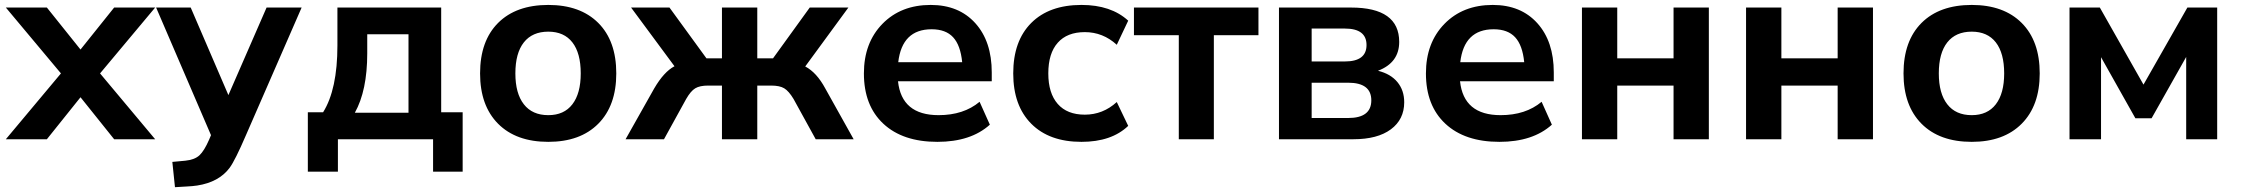

<svg xmlns="http://www.w3.org/2000/svg" viewBox="-20 -570 9173 786"><path d="M615.2 0H447.3L309.6 -171.9L171.9 0H3.9L229.5 -269.5L3.9 -539.1H171.9L309.6 -367.2L447.3 -539.1H615.2L389.6 -269.5Z M1071.3 -539.1H1214.8L987.3 -17.6Q942.4 86.9 919.9 117.2Q876 175.8 787.1 189.5Q767.6 192.4 745.1 193.4L696.3 196.3L685.5 92.8L738.3 87.9Q777.3 84 796.9 65.4Q816.4 46.9 835.9 2L843.8 -16.6L619.1 -539.1H760.7L915 -180.7Z M1240.2 132.8V-110.4H1302.7Q1361.3 -204.1 1361.3 -383.8V-539.1H1786.1V-110.4H1874V132.8H1752.9V0H1363.3V132.8ZM1432.6 -108.4H1652.3V-429.7H1483.4V-351.6Q1483.4 -199.2 1432.6 -108.4Z M2224.6 10.7Q2092.8 10.7 2019 -63.5Q1945.3 -137.7 1945.3 -269.5Q1945.3 -402.3 2019 -476.1Q2092.8 -549.8 2224.6 -549.8Q2355.5 -549.8 2429.2 -476.1Q2502.9 -402.3 2502.9 -269.5Q2502.9 -137.7 2429.2 -63.5Q2355.5 10.7 2224.6 10.7ZM2089.8 -269.5Q2089.8 -187.5 2124.5 -143.1Q2159.2 -98.6 2224.6 -98.6Q2289.1 -98.6 2323.2 -143.1Q2357.4 -187.5 2357.4 -269.5Q2357.4 -352.5 2323.2 -396.5Q2289.1 -440.4 2224.6 -440.4Q2159.2 -440.4 2124.5 -396.5Q2089.8 -352.5 2089.8 -269.5Z M2658.2 -208Q2698.2 -276.4 2741.2 -298.8L2563.5 -539.1H2720.7L2872.1 -331.1H2935.5V-539.1H3080.1V-331.1H3144.5L3294.9 -539.1H3453.1L3276.4 -297.9Q3323.2 -273.4 3358.4 -208L3474.6 0H3319.3L3228.5 -165Q3209 -197.3 3190.4 -208.5Q3171.9 -219.7 3136.7 -219.7H3080.1V0H2935.5V-219.7H2878.9Q2844.7 -219.7 2826.2 -208.5Q2807.6 -197.3 2789.1 -165L2698.2 0H2541Z M3817.4 10.7Q3675.8 10.7 3596.2 -63.5Q3516.6 -137.7 3516.6 -269.5Q3516.6 -394.5 3592.3 -472.2Q3668 -549.8 3790 -549.8Q3905.3 -549.8 3972.7 -475.1Q4040 -400.4 4040 -273.4V-237.3H3656.2Q3670.9 -98.6 3822.3 -98.6Q3924.8 -98.6 3990.2 -153.3L4032.2 -59.6Q3954.1 10.7 3817.4 10.7ZM3657.2 -315.4H3918.9Q3912.1 -384.8 3881.8 -417.5Q3851.6 -450.2 3793.9 -450.2Q3672.9 -450.2 3657.2 -315.4Z M4407.2 10.7Q4275.4 10.7 4201.7 -63.5Q4127.9 -137.7 4127.9 -269.5Q4127.9 -402.3 4201.7 -476.1Q4275.4 -549.8 4407.2 -549.8Q4528.3 -549.8 4598.6 -485.4L4551.8 -386.7Q4495.1 -438.5 4420.9 -438.5Q4348.6 -438.5 4310.1 -395Q4271.5 -351.6 4271.5 -269.5Q4271.5 -188.5 4310.1 -144.5Q4348.6 -100.6 4420.9 -100.6Q4495.1 -100.6 4551.8 -152.3L4598.6 -54.7Q4530.3 10.7 4407.2 10.7Z M4805.7 0V-425.8H4622.1V-539.1H5131.8V-425.8H4949.2V0Z M5215.8 0V-539.1H5510.7Q5708 -539.1 5708 -398.4Q5708 -313.5 5621.1 -280.3Q5672.9 -267.6 5700.7 -233.9Q5728.5 -200.2 5728.5 -151.4Q5728.5 -81.1 5673.8 -40.5Q5619.1 0 5520.5 0ZM5349.6 -86.9H5499Q5593.8 -86.9 5593.8 -159.2Q5593.8 -231.4 5499 -231.4H5349.6ZM5349.6 -318.4H5485.4Q5574.2 -318.4 5574.2 -385.7Q5574.2 -453.1 5485.4 -453.1H5349.6Z M6118.2 10.7Q5976.6 10.7 5897 -63.5Q5817.4 -137.7 5817.4 -269.5Q5817.4 -394.5 5893.1 -472.2Q5968.8 -549.8 6090.8 -549.8Q6206.1 -549.8 6273.4 -475.1Q6340.8 -400.4 6340.8 -273.4V-237.3H5957Q5971.7 -98.6 6123 -98.6Q6225.6 -98.6 6291 -153.3L6333 -59.6Q6254.9 10.7 6118.2 10.7ZM5958 -315.4H6219.7Q6212.9 -384.8 6182.6 -417.5Q6152.3 -450.2 6094.7 -450.2Q5973.6 -450.2 5958 -315.4Z M6456.1 0V-539.1H6600.6V-331.1H6831.1V-539.1H6975.6V0H6831.1V-219.7H6600.6V0Z M7127.9 0V-539.1H7272.5V-331.1H7502.9V-539.1H7647.5V0H7502.9V-219.7H7272.5V0Z M8051.8 10.7Q7919.9 10.7 7846.2 -63.5Q7772.5 -137.7 7772.5 -269.5Q7772.5 -402.3 7846.2 -476.1Q7919.9 -549.8 8051.8 -549.8Q8182.6 -549.8 8256.3 -476.1Q8330.1 -402.3 8330.1 -269.5Q8330.1 -137.7 8256.3 -63.5Q8182.6 10.7 8051.8 10.7ZM7917 -269.5Q7917 -187.5 7951.7 -143.1Q7986.3 -98.6 8051.8 -98.6Q8116.2 -98.6 8150.4 -143.1Q8184.6 -187.5 8184.6 -269.5Q8184.6 -352.5 8150.4 -396.5Q8116.2 -440.4 8051.8 -440.4Q7986.3 -440.4 7951.7 -396.5Q7917 -352.5 7917 -269.5Z M8452.1 0V-539.1H8576.2L8754.9 -223.6L8934.6 -539.1H9056.6V0H8929.7V-336.9L8788.1 -85.9H8721.7L8581.1 -335.9V0Z"/></svg>

Font: Min Sans Bold
Style: Regular
Weight: 700
Designer: Jinseong-Kim, NotoSansCJK, Nunito
Foundry: Jinseong-Kim
Version: Version 1.400;Glyphs 3.1.2 (3151)